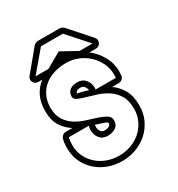

<svg xmlns="http://www.w3.org/2000/svg" viewBox="-173 -828 885 955"><g transform="rotate(-30 269.5 -351.0)"><path d="M162 -704Q165 -708 173 -711.5Q181 -715 186 -715H312Q317 -715 324.5 -711.5Q332 -708 335 -704L438 -588Q452 -572 444 -554.5Q436 -537 415 -537H380Q416 -509 438.5 -468.5Q461 -428 461 -380Q461 -377 460.5 -375Q460 -373 460 -371V-362Q460 -350 451 -341Q442 -332 430 -332H391Q422 -311 442.5 -276Q463 -241 463 -184Q463 -140 446 -104Q429 -68 400.5 -42Q372 -16 333.5 -1.5Q295 13 252 13Q210 13 172.5 -1Q135 -15 106.5 -40.5Q78 -66 61.5 -101.5Q45 -137 45 -181Q45 -192 46 -203.5Q47 -215 50 -228Q52 -238 60.5 -246Q69 -254 80 -254H118Q86 -274 64.5 -307Q43 -340 43 -396Q43 -443 60.5 -478.5Q78 -514 109 -537H88Q67 -537 59 -554Q51 -571 65 -587ZM252 -550Q215 -550 182.5 -540Q150 -530 126 -510.5Q102 -491 88 -462Q74 -433 74 -396Q74 -352 92 -324.5Q110 -297 137 -280Q164 -263 195.5 -253.5Q227 -244 254 -235Q281 -226 299 -215Q317 -204 317 -184Q317 -157 298 -144.5Q279 -132 252 -132Q223 -132 207 -152Q191 -172 191 -199Q191 -212 195 -223H80Q75 -200 75 -181Q75 -144 89.5 -114Q104 -84 128.5 -62.5Q153 -41 185 -29.5Q217 -18 252 -18Q289 -18 321.5 -30Q354 -42 378.5 -64Q403 -86 417.5 -116.5Q432 -147 432 -184Q432 -231 414.5 -260Q397 -289 370 -307Q343 -325 312.5 -335Q282 -345 255 -352.5Q228 -360 210.5 -368Q193 -376 193 -391Q194 -416 210 -427.5Q226 -439 252 -439Q281 -439 298 -419.5Q315 -400 315 -371L314 -362H430Q430 -367 430.5 -371Q431 -375 431 -380Q431 -416 416 -447Q401 -478 376.5 -501Q352 -524 319.5 -537Q287 -550 252 -550ZM88 -568H162L250 -618L341 -568H415L312 -684H186ZM287 -184Q287 -191 268 -197.5Q249 -204 223 -212Q222 -208 222 -199Q222 -185 229.5 -174Q237 -163 252 -163Q266 -163 276.5 -168Q287 -173 287 -184ZM273 -379 284 -375Q282 -389 274 -398.5Q266 -408 252 -408Q240 -408 232.5 -404Q225 -400 224 -391Q227 -391 241 -387.5Q255 -384 274 -379ZM249 -583 245 -581H252Z"/></g></svg>

Font: Lichte PostBus
Style: Regular
Weight: 400
Designer: Peter Wiegel
Version: Version 1.001